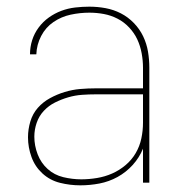

<svg xmlns="http://www.w3.org/2000/svg" viewBox="-20 -548 540 576"><path d="M221 8Q190 8 160 0.5Q130 -7 107.5 -27.5Q85 -48 74.5 -77Q64 -106 64 -136Q64 -160 71 -183.5Q78 -207 93.5 -224.5Q109 -242 130 -253.5Q151 -265 174 -272Q197 -279 220.5 -281Q244 -283 268 -283H409V-345Q409 -366 405 -388Q401 -410 392 -429.5Q383 -449 367.5 -465.5Q352 -482 332.5 -492Q313 -502 291.5 -506Q270 -510 248 -510Q220 -510 192 -504Q164 -498 140.5 -482Q117 -466 103.5 -440Q90 -414 89 -385H70Q70 -407 76.5 -427.5Q83 -448 96 -465.5Q109 -483 126.5 -495.5Q144 -508 164 -515.5Q184 -523 205.5 -525.5Q227 -528 248 -528Q273 -528 297 -523.5Q321 -519 342.5 -508Q364 -497 381.5 -479Q399 -461 409.5 -439Q420 -417 424 -393Q428 -369 428 -345V0H409V-102Q398 -75 378 -53Q358 -31 332.5 -17Q307 -3 278.5 2.5Q250 8 221 8ZM224 -10Q247 -10 271 -14Q295 -18 316.5 -27.5Q338 -37 356.5 -52.5Q375 -68 387 -88.5Q399 -109 404 -132.5Q409 -156 409 -180V-265H268Q247 -265 226 -263.5Q205 -262 184.5 -256Q164 -250 145 -240.5Q126 -231 111.5 -215.5Q97 -200 90 -179.5Q83 -159 83 -138Q83 -111 93 -85Q103 -59 123 -41Q143 -23 170 -16.5Q197 -10 224 -10Z"/></svg>

Font: Zed Mono Thin
Style: Regular
Weight: 100
Monospace: yes
Designer: Belleve Invis
Foundry: Belleve Invis
Version: Version 1.0.0; ttfautohint (v1.8.4)